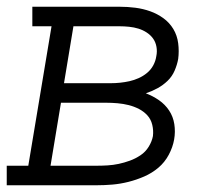

<svg xmlns="http://www.w3.org/2000/svg" viewBox="-33 -550 653 570"><path d="M-13 0V-58H51L120 -472H63V-530H322Q346 -530 369 -527Q392 -524 413 -516.5Q434 -509 452 -496Q470 -483 481.5 -464Q493 -445 496 -421.5Q499 -398 496 -375Q493 -358 485.5 -340.5Q478 -323 464.5 -310Q451 -297 434.5 -288Q418 -279 400 -273Q421 -265 439 -252.5Q457 -240 469 -222Q481 -204 484.5 -181.5Q488 -159 484 -136Q480 -113 468 -90.5Q456 -68 437 -52Q418 -36 395 -26Q372 -16 348 -10Q324 -4 300.5 -2Q277 0 254 0ZM157 -303H296Q310 -303 324 -304.5Q338 -306 351.5 -309Q365 -312 378.5 -318Q392 -324 403.5 -333.5Q415 -343 422 -356Q429 -369 431 -383Q434 -397 431.5 -411Q429 -425 421.5 -435.5Q414 -446 402.5 -453.5Q391 -461 378 -465Q365 -469 350.5 -470.5Q336 -472 322 -472H185ZM117 -58H254Q270 -58 286.5 -59Q303 -60 319.5 -63.5Q336 -67 352.5 -73Q369 -79 384 -89Q399 -99 408.5 -114.5Q418 -130 421 -146Q423 -163 419 -179.5Q415 -196 404.5 -207.5Q394 -219 379.5 -226.5Q365 -234 349 -238Q333 -242 316 -243.5Q299 -245 282 -245H148Z"/></svg>

Font: Iosevka Curly Slab LtExObl
Style: Regular
Weight: 300
Width: 7
Italic angle: -9°
Monospace: yes
Designer: Belleve Invis
Foundry: Belleve Invis
Version: Version 11.1.0; ttfautohint (v1.8.3)